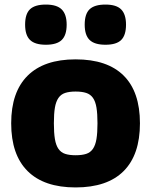

<svg xmlns="http://www.w3.org/2000/svg" viewBox="-20 -810 663 841"><path d="M181 -614Q133 -614 111.5 -635Q90 -656 90 -702Q90 -749 111.5 -769.5Q133 -790 181 -790Q229 -790 250.5 -768.5Q272 -747 272 -702Q272 -656 250.5 -635Q229 -614 181 -614ZM442 -614Q394 -614 372.5 -635Q351 -656 351 -702Q351 -749 372.5 -769.5Q394 -790 442 -790Q490 -790 511 -768.5Q532 -747 532 -702Q532 -656 511 -635Q490 -614 442 -614ZM311 11Q173 11 101 -60.5Q29 -132 29 -270Q29 -407 101 -478.5Q173 -550 311 -550Q450 -550 521.5 -479Q593 -408 593 -270Q593 -132 521.5 -60.5Q450 11 311 11ZM311 -130Q339 -130 357.5 -136Q376 -142 387 -158Q398 -174 402.5 -201Q407 -228 407 -270Q407 -312 402.5 -339Q398 -366 387 -381.5Q376 -397 357.5 -403Q339 -409 311 -409Q284 -409 265.5 -403Q247 -397 236 -381Q225 -365 220.5 -338.5Q216 -312 216 -270Q216 -228 220.5 -201Q225 -174 236 -158Q247 -142 265.5 -136Q284 -130 311 -130Z"/></svg>

Font: Encode Sans Narrow
Style: ExtraBold
Weight: 800
Designer: Pablo Impallari, Andres Torresi
Foundry: Pablo Impallari, Andres Torresi
Version: Version 1.000; ttfautohint (v1.00) -l 8 -r 50 -G 200 -x 14 -